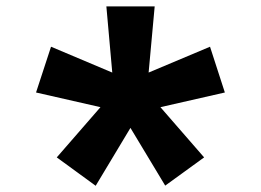

<svg xmlns="http://www.w3.org/2000/svg" viewBox="-20 -785 818 602"><path d="M93 -495 295 -449 158 -291.5 280 -202.5 389 -384 498 -203 620 -291.5 483 -449 685 -495 638.5 -638.5 446 -557.5 465 -765H313.5L332 -557.5L140 -638.5Z"/></svg>

Font: Monaspace Neon Wide
Style: Bold
Weight: 700
Width: 7
Designer: Riley Cran & the Lettermatic Team
Foundry: Lettermatic
Version: Version 1.000 (Monaspace Neon)